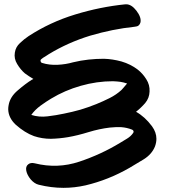

<svg xmlns="http://www.w3.org/2000/svg" viewBox="-20 -822 794 902"><path d="M280.3 -288.1Q244.1 -280.3 203.1 -275.4Q163.1 -270.5 127 -282.2Q143.6 -305.7 169.9 -325.2Q195.3 -343.8 219.7 -358.4Q284.2 -397.5 359.4 -418.9Q434.6 -440.4 510.7 -440.4Q531.2 -439.5 545.9 -437.5Q559.6 -435.5 577.1 -429.7Q565.4 -416 559.6 -409.2Q552.7 -401.4 550.8 -399.4Q526.4 -377 495.1 -361.3Q463.9 -345.7 432.6 -333Q396.5 -318.4 357.4 -306.6Q319.3 -295.9 280.3 -288.1ZM619.1 -296.9Q642.6 -315.4 662.1 -337.9Q681.6 -361.3 682.6 -391.6Q684.6 -422.9 667 -450.2Q650.4 -476.6 627 -495.1Q593.8 -520.5 550.8 -533.2Q507.8 -544.9 467.8 -545.9Q431.6 -545.9 395.5 -542Q359.4 -538.1 323.2 -529.3Q289.1 -519.5 251 -517.6Q211.9 -515.6 177.7 -526.4Q171.9 -528.3 170.9 -534.2Q168.9 -540 173.8 -543.9Q181.6 -550.8 192.4 -556.6Q202.1 -562.5 209 -567.4Q298.8 -622.1 403.3 -654.3Q508.8 -685.5 612.3 -696.3Q625 -697.3 630.9 -702.1Q637.7 -708 639.6 -715.8Q645.5 -739.3 621.1 -771.5Q597.7 -801.8 573.2 -801.8Q571.3 -801.8 569.3 -801.8Q451.2 -790 333 -753.9Q214.8 -717.8 114.3 -652.3Q93.8 -638.7 74.2 -620.1Q53.7 -601.6 49.8 -575.2Q44.9 -546.9 60.5 -521.5Q76.2 -495.1 96.7 -477.5Q105.5 -470.7 116.2 -463.9Q126 -457 136.7 -451.2Q134.8 -450.2 133.8 -449.2Q131.8 -449.2 130.9 -448.2Q99.6 -428.7 63.5 -397.5Q27.3 -367.2 20.5 -328.1Q18.6 -318.4 18.6 -308.6Q19.5 -268.6 53.7 -236.3Q96.7 -198.2 139.6 -182.6Q177.7 -169.9 218.8 -169.9Q259.8 -170.9 299.8 -177.7Q344.7 -185.5 395.5 -201.2Q446.3 -216.8 496.1 -222.7Q523.4 -225.6 549.8 -224.6Q576.2 -222.7 600.6 -212.9Q605.5 -210.9 607.4 -206.1Q608.4 -201.2 605.5 -197.3Q594.7 -181.6 577.1 -170.9Q560.5 -160.2 544.9 -151.4Q455.1 -96.7 352.5 -62.5Q250 -28.3 143.6 -54.7Q124 -59.6 112.3 -49.8Q99.6 -40 103.5 -19.5Q107.4 0 124 20.5Q141.6 41 162.1 45.9Q220.7 60.5 278.3 60.5Q330.1 60.5 381.8 48.8Q489.3 23.4 587.9 -33.2Q619.1 -51.8 656.2 -74.2Q693.4 -97.7 708 -133.8Q714.8 -152.3 714.8 -169.9Q714.8 -200.2 694.3 -228.5Q661.1 -273.4 619.1 -296.9Z"/></svg>

Font: TroubleSide
Style: Comic
Weight: 400
Designer: Koroletov
Version: 1_5